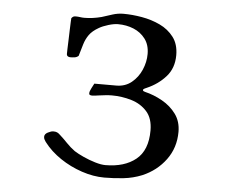

<svg xmlns="http://www.w3.org/2000/svg" viewBox="-54 -835 1107 905"><g transform="rotate(5 500.0 -382.5)"><path d="M801 -239Q801 -164 759 -107Q717 -50 649 -21Q607 -4 561.5 1Q516 6 471 6Q419 6 364 -12.5Q309 -31 261.5 -63Q214 -95 182 -137Q178 -143 175 -148.5Q172 -154 172 -161Q172 -174 187.5 -182Q203 -190 213 -190Q224 -190 231 -187Q238 -184 246 -176Q265 -159 282.5 -140.5Q300 -122 322 -106Q339 -95 366.5 -82.5Q394 -70 422.5 -61.5Q451 -53 471 -53Q561 -53 615 -96.5Q669 -140 669 -234Q669 -291 640 -323.5Q611 -356 566 -369.5Q521 -383 473 -383Q457 -383 441 -381Q425 -379 408 -377Q401 -376 394.5 -375Q388 -374 381 -374Q376 -374 371 -375.5Q366 -377 366 -384Q366 -393 374 -408Q382 -423 386 -431H490Q532 -431 562 -455.5Q592 -480 608 -517Q624 -554 624 -592Q624 -635 602.5 -663.5Q581 -692 547 -706Q513 -720 473 -720Q454 -720 427.5 -712Q401 -704 384 -694Q354 -677 339.5 -656.5Q325 -636 317.5 -611Q310 -586 301 -555Q293 -548 283 -546.5Q273 -545 262 -545Q255 -545 250 -548.5Q245 -552 245 -560Q245 -565 245.5 -583.5Q246 -602 247 -626Q248 -650 248.5 -673.5Q249 -697 250 -712.5Q251 -728 251 -729Q256 -735 260 -737Q264 -739 272 -739Q282 -739 292 -737.5Q302 -736 312 -736Q351 -736 393 -747Q418 -755 443 -763Q468 -771 494 -771Q536 -771 582 -763Q628 -755 668 -736Q708 -717 733.5 -683.5Q759 -650 759 -598Q759 -537 723 -496.5Q687 -456 634 -433Q631 -432 624 -428.5Q617 -425 617 -421Q617 -417 621 -415.5Q625 -414 628 -413Q670 -403 710 -380.5Q750 -358 775.5 -323Q801 -288 801 -239Z"/></g></svg>

Font: Kaisei HarunoUmi
Style: Bold
Weight: 700
Designer: Font-Kai, 金井和夫
Foundry: KAZUO KANAI
Version: Version 5.003